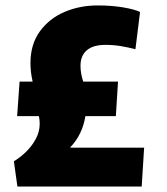

<svg xmlns="http://www.w3.org/2000/svg" viewBox="-20 -686 614 706"><path d="M31 -93Q53 -106 74.5 -126.5Q96 -147 111 -174Q126 -201 126 -231Q126 -246 123 -259H43L52 -386H100Q92 -421 92 -454Q92 -523 126.5 -570.5Q161 -618 217 -642Q273 -666 339 -666Q390 -666 432 -659Q474 -652 495 -642L478 -505Q451 -512 424 -516.5Q397 -521 368 -521Q322 -521 299 -501Q276 -481 276 -444Q276 -416 286 -386H414L406 -259H294Q283 -191 239 -145V-143H510L501 0H44Z"/></svg>

Font: Murecho Black
Style: Regular
Weight: 900
Designer: Neil Summerour
Foundry: Positype
Version: Version 1.010; ttfautohint (v1.8.3)